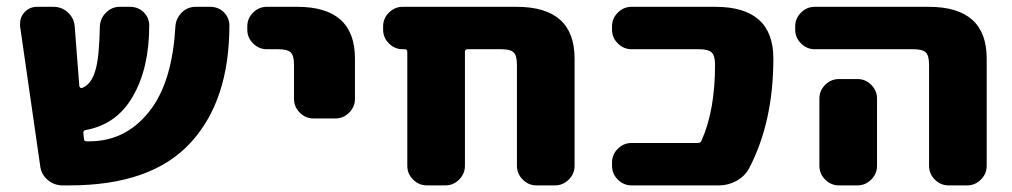

<svg xmlns="http://www.w3.org/2000/svg" viewBox="-20 -567 2983 566"><path d="M164.1 -20.5Q139.6 -20.5 120.6 -36.6Q101.6 -52.7 98.6 -77.1L39.1 -490.2Q39.1 -494.1 39.1 -498Q39.1 -515.6 50.8 -529.3Q66.4 -546.9 88.9 -546.9H137.7Q162.1 -546.9 180.2 -530.3Q198.2 -513.7 200.2 -489.3L213.9 -312.5Q214.8 -310.5 216.8 -308.6Q218.8 -306.6 221.7 -307.6Q250 -318.4 261.7 -361.3Q272.5 -397.5 274.4 -489.3Q275.4 -512.7 292.5 -529.8Q309.6 -546.9 333 -546.9H363.3Q387.7 -546.9 404.3 -530.3Q419.9 -513.7 419.9 -492.2Q419.9 -365.2 371.1 -282.2Q324.2 -200.2 232.4 -183.6Q225.6 -182.6 225.6 -175.8L227.5 -157.2Q227.5 -150.4 235.4 -150.4H243.2Q357.4 -150.4 428.7 -250Q488.3 -334 497.1 -489.3Q499 -513.7 516.1 -530.3Q533.2 -546.9 556.6 -546.9H599.6Q624 -546.9 640.6 -530.3Q656.2 -513.7 656.2 -492.2Q656.2 -270.5 542 -146.5Q426.8 -20.5 184.6 -20.5Z M766.6 -421.9Q743.2 -421.9 726.1 -439Q709 -456.1 709 -479.5V-489.3Q709 -512.7 726.1 -529.8Q743.2 -546.9 766.6 -546.9H856.4Q1026.4 -546.9 1026.4 -394.5V-275.4Q1026.4 -252 1009.3 -234.9Q992.2 -217.8 968.8 -217.8H904.3Q880.9 -217.8 863.8 -234.9Q846.7 -252 846.7 -275.4V-376Q846.7 -403.3 836.9 -412.6Q827.1 -421.9 799.8 -421.9Z M1503.9 -376Q1503.9 -403.3 1494.1 -412.6Q1484.4 -421.9 1458 -421.9H1358.4Q1350.6 -421.9 1350.6 -414.1V-78.1Q1350.6 -54.7 1333.5 -37.6Q1316.4 -20.5 1293 -20.5H1238.3Q1214.8 -20.5 1197.8 -37.6Q1180.7 -54.7 1180.7 -78.1V-414.1Q1180.7 -421.9 1172.9 -421.9H1167Q1143.6 -421.9 1126.5 -439Q1109.4 -456.1 1109.4 -479.5V-489.3Q1109.4 -512.7 1126.5 -529.8Q1143.6 -546.9 1167 -546.9H1502.9Q1673.8 -546.9 1673.8 -394.5V-78.1Q1673.8 -54.7 1656.7 -37.6Q1639.6 -20.5 1616.2 -20.5H1561.5Q1538.1 -20.5 1521 -37.6Q1503.9 -54.7 1503.9 -78.1Z M2088.9 -546.9Q2259.8 -546.9 2259.8 -394.5Q2259.8 -206.1 2187.5 -69.3Q2174.8 -46.9 2150.9 -33.7Q2127 -20.5 2099.6 -20.5H1841.8Q1818.4 -20.5 1801.3 -37.6Q1784.2 -54.7 1784.2 -78.1V-87.9Q1784.2 -111.3 1801.3 -128.4Q1818.4 -145.5 1841.8 -145.5H2037.1Q2044.9 -145.5 2047.9 -152.3Q2087.9 -241.2 2087.9 -376Q2087.9 -403.3 2077.6 -412.6Q2067.4 -421.9 2041 -421.9H1841.8Q1818.4 -421.9 1801.3 -439Q1784.2 -456.1 1784.2 -479.5V-489.3Q1784.2 -512.7 1801.3 -529.8Q1818.4 -546.9 1841.8 -546.9Z M2381.8 -421.9Q2358.4 -421.9 2341.3 -439Q2324.2 -456.1 2324.2 -479.5V-489.3Q2324.2 -512.7 2341.3 -529.8Q2358.4 -546.9 2381.8 -546.9H2717.8Q2888.7 -546.9 2888.7 -394.5V-78.1Q2888.7 -54.7 2871.6 -37.6Q2854.5 -20.5 2831.1 -20.5H2776.4Q2752.9 -20.5 2735.8 -37.6Q2718.8 -54.7 2718.8 -78.1V-376Q2718.8 -403.3 2709 -412.6Q2699.2 -421.9 2672.9 -421.9ZM2507.8 -334Q2531.2 -334 2548.3 -316.9Q2565.4 -299.8 2565.4 -276.4V-185.5V-78.1Q2565.4 -54.7 2548.3 -37.6Q2531.2 -20.5 2507.8 -20.5H2453.1Q2429.7 -20.5 2412.6 -37.6Q2395.5 -54.7 2395.5 -78.1V-185.5V-276.4Q2395.5 -299.8 2412.6 -316.9Q2429.7 -334 2453.1 -334Z"/></svg>

Font: Gen Jyuu Gothic Heavy
Style: Bold
Weight: 900
Designer: [Source Han Sans]
Ryoko NISHIZUKA  (kana & ideographs); Paul D. Hunt (Latin, Greek & Cyrillic); Wenlong ZHANG  (bopomofo
Version: Version 1.002.20150607